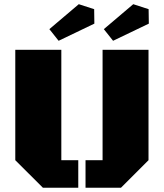

<svg xmlns="http://www.w3.org/2000/svg" viewBox="-20 -882 769 902"><path d="M381.8 0V-129.4H461.9V-647.9H677.7V-129.4L548.3 0ZM181.6 0 51.8 -129.4V-647.9H268.1V-129.4H347.7V0ZM511.2 -690.4 467.8 -745.1 606 -862.3 678.2 -838.9 679.2 -771ZM255.4 -690.4 211.9 -745.1 350.1 -862.3 422.4 -838.9 423.3 -771Z"/></svg>

Font: Black Ops One
Style: Regular
Weight: 400
Designer: James Grieshaber, Eben Sorkin
Foundry: Sorkin Type Co.
Version: Version 1.004; ttfautohint (v1.8.4.7-5d5b)